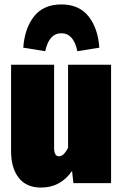

<svg xmlns="http://www.w3.org/2000/svg" viewBox="-20 -826 555 866"><path d="M481 0H311L305 -55Q253 20 165 20Q99 20 64.5 -24Q30 -68 30 -144V-534H224V-159Q224 -121 246 -121Q268 -121 287 -160V-534H481ZM428 -611 329 -595Q312 -676 257 -676Q201 -676 184 -595L85 -611Q91 -698 133.5 -752Q176 -806 257 -806Q337 -806 379.5 -752Q422 -698 428 -611Z"/></svg>

Font: Fira Sans Condensed Black
Style: Regular
Weight: 900
Width: 3
Designer: Carrois Corporate & Edenspiekermann AG
Foundry: Carrois Corporate GbR & Edenspiekermann AG
Version: Version 4.203